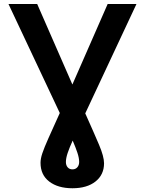

<svg xmlns="http://www.w3.org/2000/svg" viewBox="-20 -748 743 983"><path d="M23.4 -727.5H170.4L350.6 -315.4L531.2 -727.5H678.7L416.5 -167.5Q461.4 -67.4 487.1 -6.8Q512.7 53.7 512.7 87.9Q512.7 146.5 469 181.2Q425.3 215.8 351.1 215.8Q276.9 215.8 232.2 181.6Q187.5 147.5 187.5 85.4Q187.5 64.5 196.8 36.6Q206.1 8.8 227.5 -39.3Q249 -87.4 286.1 -169.4ZM352.1 -28.3Q335.4 8.3 326.4 35.2Q317.4 62 317.4 81.5Q317.4 98.1 326.4 108.6Q335.4 119.1 351.1 119.1Q366.7 119.1 376 108.4Q385.3 97.7 385.3 81.1Q385.3 61.5 376.5 34.7Q367.7 7.8 352.1 -28.3Z"/></svg>

Font: Inter SemiBold
Style: Regular
Weight: 600
Designer: Rasmus Andersson
Foundry: rsms
Version: Version 4.001;git-9221beed3